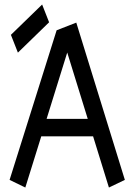

<svg xmlns="http://www.w3.org/2000/svg" viewBox="-20 -839 602 859"><path d="M28.8 -683.1 168.5 -818.8 199.7 -739.3 60.1 -603.5ZM321.3 -737.8 538.6 -34.2 467.3 0 396.5 -229H164.6L93.3 0L22.9 -34.2L233.4 -703.6ZM188.5 -307.1H372.6L280.8 -604Z"/></svg>

Font: NovaMono
Style: Regular
Weight: 400
Monospace: yes
Version: Version 1.2